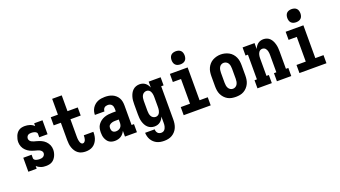

<svg xmlns="http://www.w3.org/2000/svg" viewBox="-72 -1445 4145 2338"><g transform="rotate(-20 2000.0 -276.0)"><path d="M291 8Q274 8 257.5 6Q241 4 225.5 -1.5Q210 -7 196 -15.5Q182 -24 170 -36V0H62V-181H170V-136Q170 -124 179.5 -115.5Q189 -107 200 -103.5Q211 -100 223 -98.5Q235 -97 247 -97Q259 -97 271 -99.5Q283 -102 293 -109Q303 -116 309 -127Q315 -138 315 -151Q315 -166 304.5 -178Q294 -190 280.5 -196.5Q267 -203 252 -207Q237 -211 222.5 -215Q208 -219 193.5 -224Q179 -229 165 -235.5Q151 -242 138.5 -251Q126 -260 115 -270.5Q104 -281 95.5 -293.5Q87 -306 81 -320.5Q75 -335 72 -350Q69 -365 69 -380Q69 -400 73.5 -419.5Q78 -439 85.5 -457.5Q93 -476 105 -492Q117 -508 134 -519Q151 -530 170.5 -534Q190 -538 210 -538Q227 -538 243 -535.5Q259 -533 274.5 -528Q290 -523 304 -514.5Q318 -506 330 -494V-530H438V-349H330V-394Q330 -406 320.5 -414Q311 -422 300 -426Q289 -430 277.5 -431.5Q266 -433 254 -433Q242 -433 231 -430.5Q220 -428 211 -420.5Q202 -413 197.5 -402Q193 -391 193 -380Q193 -365 203 -352.5Q213 -340 227 -333.5Q241 -327 255.5 -323Q270 -319 285 -315Q300 -311 314.5 -306Q329 -301 342.5 -294.5Q356 -288 369 -279.5Q382 -271 392.5 -260Q403 -249 412 -236.5Q421 -224 427 -210Q433 -196 436 -181Q439 -166 439 -150Q439 -130 434.5 -110Q430 -90 421.5 -71.5Q413 -53 400 -37Q387 -21 369.5 -10.5Q352 0 331.5 4Q311 8 291 8Z M805 8Q780 8 755 2Q730 -4 709.5 -19Q689 -34 675 -55Q661 -76 652.5 -100Q644 -124 641 -149Q638 -174 638 -199V-425H545V-530H638V-735H762V-530H895V-425H762V-199Q762 -189 762.5 -179Q763 -169 764.5 -159Q766 -149 768.5 -139Q771 -129 775 -120Q779 -111 787 -104Q795 -97 805 -97Q818 -97 827.5 -107.5Q837 -118 841 -130.5Q845 -143 846.5 -156Q848 -169 848 -182Q848 -183 848 -184Q848 -185 848 -186H972Q972 -184 972 -181.5Q972 -179 972 -176Q972 -153 968 -129.5Q964 -106 954.5 -84.5Q945 -63 930 -44.5Q915 -26 895 -14Q875 -2 852 3Q829 8 805 8Z M1183 8Q1164 8 1145 3.5Q1126 -1 1110.5 -11.5Q1095 -22 1084 -38Q1073 -54 1066 -71.5Q1059 -89 1056.5 -108Q1054 -127 1054 -146Q1054 -173 1059.5 -199.5Q1065 -226 1080.5 -247.5Q1096 -269 1117.5 -285Q1139 -301 1164 -310Q1189 -319 1215.5 -322.5Q1242 -326 1269 -326H1314V-359Q1314 -373 1310.5 -387Q1307 -401 1298 -412Q1289 -423 1275.5 -428Q1262 -433 1248 -433Q1236 -433 1223.5 -429.5Q1211 -426 1202 -417.5Q1193 -409 1188.5 -397Q1184 -385 1184 -373H1060Q1060 -396 1066 -419Q1072 -442 1085 -462Q1098 -482 1116.5 -497.5Q1135 -513 1156.5 -522Q1178 -531 1201.5 -534.5Q1225 -538 1248 -538Q1273 -538 1297.5 -534Q1322 -530 1344.5 -520Q1367 -510 1386 -493Q1405 -476 1417 -454.5Q1429 -433 1433.5 -408.5Q1438 -384 1438 -359V-105H1469V0H1314V-74Q1305 -56 1292 -40Q1279 -24 1261.5 -13Q1244 -2 1223.5 3Q1203 8 1183 8ZM1234 -97Q1250 -97 1266 -102.5Q1282 -108 1293.5 -120Q1305 -132 1309.5 -148Q1314 -164 1314 -180V-221H1269Q1258 -221 1248 -220Q1238 -219 1227.5 -216Q1217 -213 1208 -208.5Q1199 -204 1191.5 -196.5Q1184 -189 1181 -179Q1178 -169 1178 -158Q1178 -146 1181 -134.5Q1184 -123 1191.5 -114Q1199 -105 1210.5 -101Q1222 -97 1234 -97Z M1747 213Q1723 213 1699.5 209Q1676 205 1654.5 195Q1633 185 1615 168.5Q1597 152 1585 131.5Q1573 111 1567 88Q1561 65 1560 41H1684Q1684 54 1688 66.5Q1692 79 1700.5 89Q1709 99 1721.5 103.5Q1734 108 1747 108Q1758 108 1769 104Q1780 100 1788 91.5Q1796 83 1801 72.5Q1806 62 1809 51Q1812 40 1813 28.5Q1814 17 1814 5V-77Q1807 -59 1796 -43Q1785 -27 1769.5 -15Q1754 -3 1735 2.5Q1716 8 1697 8Q1673 8 1650.5 0Q1628 -8 1610.5 -24.5Q1593 -41 1582 -62Q1571 -83 1564.5 -106Q1558 -129 1556 -152.5Q1554 -176 1554 -200V-330Q1554 -354 1556 -377.5Q1558 -401 1564.5 -424Q1571 -447 1582 -468Q1593 -489 1610.5 -505.5Q1628 -522 1650.5 -530Q1673 -538 1697 -538Q1716 -538 1735 -532.5Q1754 -527 1769.5 -515Q1785 -503 1796 -487Q1807 -471 1814 -453V-530H1969V-425H1938V5Q1938 32 1934 58.5Q1930 85 1919.5 109.5Q1909 134 1891 154.5Q1873 175 1850 188.5Q1827 202 1800.5 207.5Q1774 213 1747 213ZM1749 -97Q1760 -97 1771 -101.5Q1782 -106 1789.5 -114Q1797 -122 1802 -133Q1807 -144 1809.5 -155Q1812 -166 1813 -177.5Q1814 -189 1814 -200V-330Q1814 -341 1813 -352.5Q1812 -364 1809.5 -375Q1807 -386 1802 -397Q1797 -408 1789.5 -416Q1782 -424 1771 -428.5Q1760 -433 1749 -433Q1731 -433 1715.5 -423.5Q1700 -414 1692 -398.5Q1684 -383 1681 -365.5Q1678 -348 1678 -330V-200Q1678 -182 1681 -164.5Q1684 -147 1692 -131.5Q1700 -116 1715.5 -106.5Q1731 -97 1749 -97Z M2075 0V-105H2195V-425H2089V-530H2319V-105H2425V0ZM2250 -595Q2233 -595 2216 -600Q2199 -605 2187 -617Q2175 -629 2170 -646Q2165 -663 2165 -680Q2165 -697 2170 -714Q2175 -731 2187 -743Q2199 -755 2216 -760Q2233 -765 2250 -765Q2267 -765 2284 -760Q2301 -755 2313 -743Q2325 -731 2330 -714Q2335 -697 2335 -680Q2335 -663 2330 -646Q2325 -629 2313 -617Q2301 -605 2284 -600Q2267 -595 2250 -595Z M2750 8Q2723 8 2696 3Q2669 -2 2645.5 -15.5Q2622 -29 2603.5 -49.5Q2585 -70 2573.5 -94.5Q2562 -119 2558 -146Q2554 -173 2554 -200V-330Q2554 -357 2558 -384Q2562 -411 2573.5 -436Q2585 -461 2603.5 -481.5Q2622 -502 2646 -515Q2670 -528 2696.5 -534.5Q2723 -541 2750 -541Q2777 -541 2803.5 -534.5Q2830 -528 2854 -515Q2878 -502 2896.5 -481.5Q2915 -461 2926.5 -436Q2938 -411 2942 -384Q2946 -357 2946 -330V-200Q2946 -173 2942 -146Q2938 -119 2926.5 -94.5Q2915 -70 2896.5 -49.5Q2878 -29 2854.5 -15.5Q2831 -2 2804 3Q2777 8 2750 8ZM2750 -97Q2768 -97 2783.5 -106.5Q2799 -116 2807.5 -131.5Q2816 -147 2819 -164.5Q2822 -182 2822 -200V-330Q2822 -348 2819 -366Q2816 -384 2807.5 -399.5Q2799 -415 2783 -424Q2767 -433 2749 -433Q2731 -433 2715.5 -423.5Q2700 -414 2692 -398.5Q2684 -383 2681 -365.5Q2678 -348 2678 -330V-200Q2678 -182 2681 -164.5Q2684 -147 2692.5 -131.5Q2701 -116 2716.5 -106.5Q2732 -97 2750 -97Z M3031 0V-105H3062V-425H3031V-530H3186V-453Q3193 -471 3204 -487Q3215 -503 3230 -515Q3245 -527 3264 -532.5Q3283 -538 3302 -538Q3325 -538 3347.5 -529.5Q3370 -521 3386 -504Q3402 -487 3412 -466Q3422 -445 3428 -422.5Q3434 -400 3436 -376.5Q3438 -353 3438 -330V-105H3469V0H3283V-105H3314V-330Q3314 -341 3313 -352.5Q3312 -364 3309.5 -375Q3307 -386 3302.5 -396.5Q3298 -407 3290.5 -415.5Q3283 -424 3272 -428.5Q3261 -433 3250 -433Q3239 -433 3228 -428.5Q3217 -424 3209.5 -415.5Q3202 -407 3197.5 -396.5Q3193 -386 3190.5 -375Q3188 -364 3187 -352.5Q3186 -341 3186 -330V-105H3217V0Z M3575 0V-105H3695V-425H3589V-530H3819V-105H3925V0ZM3750 -595Q3733 -595 3716 -600Q3699 -605 3687 -617Q3675 -629 3670 -646Q3665 -663 3665 -680Q3665 -697 3670 -714Q3675 -731 3687 -743Q3699 -755 3716 -760Q3733 -765 3750 -765Q3767 -765 3784 -760Q3801 -755 3813 -743Q3825 -731 3830 -714Q3835 -697 3835 -680Q3835 -663 3830 -646Q3825 -629 3813 -617Q3801 -605 3784 -600Q3767 -595 3750 -595Z"/></g></svg>

Font: Iosevka Slab Extrabold
Style: Regular
Weight: 800
Monospace: yes
Designer: Belleve Invis
Foundry: Belleve Invis
Version: Version 11.1.1; ttfautohint (v1.8.3)